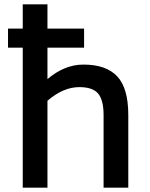

<svg xmlns="http://www.w3.org/2000/svg" viewBox="-20 -866 692 886"><path d="M365 -568Q470 -568 521 -513.5Q572 -459 572 -335V0H458V-335Q458 -404 433 -434Q408 -464 346 -464Q272 -464 199 -401V0H85V-646H17V-734H85V-846H199V-734H368V-646H199V-501Q278 -568 365 -568Z"/></svg>

Font: Biryani DemiBold
Style: Regular
Weight: 600
Designer: Dan Reynolds and Mathieu Réguer
Foundry: Dan Reynolds and Mathieu Réguer
Version: Version 1.003;PS 001.003;hotconv 1.0.70;makeotf.lib2.5.58329